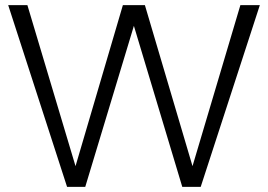

<svg xmlns="http://www.w3.org/2000/svg" viewBox="-20 -730 1046 750"><path d="M546 -710 732 -81 919 -710H995L764 0H692L503 -629L313 0H242L12 -710H87L275 -81L460 -710Z"/></svg>

Font: IngvarSans
Style: Regular
Weight: 400
Version: Version 1.000